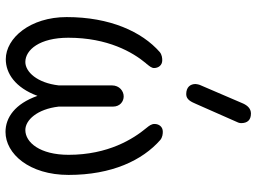

<svg xmlns="http://www.w3.org/2000/svg" viewBox="-137 -785 931 697"><g transform="rotate(90 328.5 -436.5)"><path d="M459 9C538 9 615 -77 615 -220C615 -377 562 -488 488 -553C478 -561 466 -562 458 -562C440 -562 430 -548 430 -532C430 -521 436 -513 445 -502C484 -455 542 -364 542 -220C542 -116 497 -63 452 -63C416 -63 376 -106 367 -184V-381C367 -407 348 -420 330 -420C311 -420 290 -405 290 -377V-184C281 -106 241 -63 205 -63C161 -63 117 -115 117 -219C117 -363 170 -453 209 -500C210 -501 213 -504 214 -506C220 -513 227 -522 227 -530C227 -546 217 -560 199 -560C191 -560 179 -559 169 -551C95 -486 42 -370 42 -213C42 -81 118 8 195 8C246 8 298 -26 328 -107C357 -25 407 9 459 9ZM425 -836C426 -839 427 -843 427 -846C427 -869 416 -882 392 -882C374 -882 363 -869 356 -854L289 -698C287 -694 285 -684 285 -681C285 -662 296 -647 322 -647C342 -647 350 -666 357 -682Z"/></g></svg>

Font: Numismatica Pro
Style: Regular
Weight: 400
Designer: Chris Hopkins
Foundry: Edward C. D. Hopkins
Version: Version 2.19D